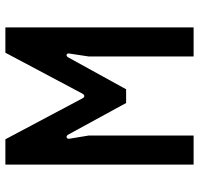

<svg xmlns="http://www.w3.org/2000/svg" viewBox="-33 -707 740 714"><g transform="rotate(-90 337.0 -350.0)"><path d="M82 0H190V-390L178 -463C177 -472 187 -477 193 -467L311 -251H362L481 -467C487 -477 497 -472 495 -463L484 -390V0H592V-700H498L346 -414C341 -404 332 -404 328 -414L176 -700H82Z"/></g></svg>

Font: Finlandica Medium
Style: Regular
Weight: 500
Designer: Niklas Ekholm, Juho Hiilivirta, Jaakko Suomalainen
Foundry: Helsinki Type Studio
Version: Version 2.000;Glyphs 3.2 (3202)